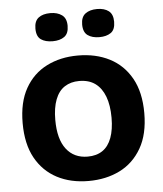

<svg xmlns="http://www.w3.org/2000/svg" viewBox="-53 -782 715 843"><g transform="rotate(-5 304.5 -360.5)"><path d="M304 14Q225 14 165 -17.5Q105 -49 71 -110.5Q37 -172 37 -264Q37 -356 71.5 -417Q106 -478 166.5 -508.5Q227 -539 304 -539Q383 -539 443.5 -508Q504 -477 538.5 -415.5Q573 -354 573 -262Q573 -169 537.5 -107.5Q502 -46 441.5 -16Q381 14 304 14ZM309 -93Q348 -93 374.5 -111Q401 -129 414.5 -165.5Q428 -202 428 -254Q428 -309 413.5 -347.5Q399 -386 371 -406.5Q343 -427 300 -427Q263 -427 236 -409.5Q209 -392 195 -355.5Q181 -319 181 -266Q181 -181 215 -137Q249 -93 309 -93ZM406 -611Q374 -611 354.5 -625Q335 -639 335 -673Q335 -706 354.5 -720.5Q374 -735 406 -735Q438 -735 457 -720.5Q476 -706 476 -673Q476 -638 456.5 -624.5Q437 -611 406 -611ZM200 -611Q168 -611 148.5 -624.5Q129 -638 129 -673Q129 -706 148 -720.5Q167 -735 200 -735Q231 -735 251 -720.5Q271 -706 271 -673Q271 -639 251.5 -625Q232 -611 200 -611Z"/></g></svg>

Font: Bricolage Grotesque 96pt ExtraBold
Style: Bold
Weight: 700
Version: Version 1.001;gftools[0.9.33.dev8+g029e19f]